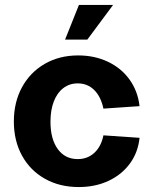

<svg xmlns="http://www.w3.org/2000/svg" viewBox="-20 -740 620 776"><path d="M36 -249Q36 -327 69 -387.5Q102 -448 161 -482Q220 -516 296 -516Q362 -516 416 -490.5Q470 -465 503.5 -418.5Q537 -372 544 -311L398 -301Q388 -349 361 -376Q334 -403 294 -403Q261 -403 236 -384Q211 -365 197.5 -330Q184 -295 184 -248Q184 -178 213.5 -137.5Q243 -97 294 -97Q334 -97 361.5 -122.5Q389 -148 398 -193L544 -183Q538 -124 505 -79Q472 -34 418.5 -9Q365 16 298 16Q221 16 161.5 -17.5Q102 -51 69 -111Q36 -171 36 -249ZM299 -720H437L333 -580H243Z"/></svg>

Font: Uncut Sans Variable
Style: Regular
Weight: 400
Designer: Kasper Nordkvist
Foundry: UNCUT.wtf
Version: Version 1.303;Glyphs 3.1.2 (3151)